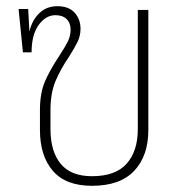

<svg xmlns="http://www.w3.org/2000/svg" viewBox="-20 -592 609 620"><path d="M459 -560V-172Q459 -89 413.5 -40.5Q368 8 277 8Q192 8 150.5 -40.5Q109 -89 109 -172V-237Q109 -291 125 -328.5Q141 -366 171 -411Q190 -440 199 -458Q208 -476 208 -496Q208 -518 195 -530.5Q182 -543 159 -543Q128 -543 105 -511.5Q82 -480 82 -423H54L40 -563H71L75 -490Q83 -526 106.5 -549Q130 -572 165 -572Q202 -572 221 -551Q240 -530 240 -499Q240 -477 231 -458Q222 -439 203 -409Q175 -368 159 -329.5Q143 -291 143 -236V-175Q143 -103 176 -63Q209 -23 277 -23Q353 -23 389 -63.5Q425 -104 425 -175V-560Z"/></svg>

Font: FiraGO UltraLight
Style: Regular
Weight: 200
Designer: bBox Type
Foundry: bBox Type GmbH
Version: Version 1.001